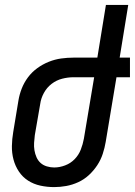

<svg xmlns="http://www.w3.org/2000/svg" viewBox="-20 -755 550 783"><path d="M201 8Q172 8 144.5 2Q117 -4 94.5 -18.5Q72 -33 57 -55.5Q42 -78 35 -104.5Q28 -131 28.5 -159.5Q29 -188 34 -217L55 -344Q59 -369 68.5 -393.5Q78 -418 94 -439.5Q110 -461 132 -477Q154 -493 179 -503Q204 -513 229.5 -516.5Q255 -520 280 -520H377L412 -735H503L468 -520H510V-440H455L411 -176Q407 -152 399 -127.5Q391 -103 376.5 -81Q362 -59 342.5 -41Q323 -23 299 -12Q275 -1 250 3.5Q225 8 201 8ZM201 -72Q223 -72 245.5 -80.5Q268 -89 284.5 -106Q301 -123 309.5 -145Q318 -167 322 -189L364 -440H280Q257 -440 233.5 -434Q210 -428 190.5 -413Q171 -398 159 -376Q147 -354 144 -331L122 -204Q120 -188 119 -172.5Q118 -157 120.5 -142Q123 -127 129 -113.5Q135 -100 145.5 -90.5Q156 -81 171 -76.5Q186 -72 201 -72Z"/></svg>

Font: Iosevka Medium
Style: Italic
Weight: 500
Italic angle: -9°
Monospace: yes
Designer: Belleve Invis
Foundry: Belleve Invis
Version: Version 32.5.0; ttfautohint (v1.8.4)